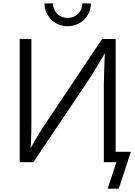

<svg xmlns="http://www.w3.org/2000/svg" viewBox="-20 -958 799 1134"><path d="M663.1 0H593.3V-460.4Q593.3 -489.7 595.2 -536.9Q597.2 -584 599.1 -642.6Q562 -579.6 536.9 -538.6Q511.7 -497.6 486.3 -460L177.2 0H96.2V-727.5H165.5V-246.1Q165.5 -214.4 164.8 -172.4Q164.1 -130.4 160.6 -82.5Q185.5 -128.4 209.5 -167.2Q233.4 -206.1 252 -233.4L583 -727.5H663.1ZM379.9 -803.2Q341.3 -803.2 310.3 -821.3Q279.3 -839.4 261 -869.9Q242.7 -900.4 242.7 -938H293Q293 -901.4 317.9 -876.7Q342.8 -852.1 379.9 -852.1Q416.5 -852.1 441.4 -876.7Q466.3 -901.4 466.3 -938H516.6Q516.6 -900.9 498.5 -870.1Q480.5 -839.4 449.2 -821.3Q418 -803.2 379.9 -803.2ZM615.7 156.2 667.5 0H626V-61.5H752.9L681.6 156.2Z"/></svg>

Font: Inter Light
Style: Regular
Weight: 300
Designer: Rasmus Andersson
Foundry: rsms
Version: Version 4.000;git-a52131595